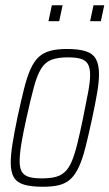

<svg xmlns="http://www.w3.org/2000/svg" viewBox="-20 -705 418 733"><path d="M144 8Q99 8 72 0Q45 -8 33 -28Q21 -48 21 -84Q21 -113 27.5 -154.5Q34 -196 46 -254Q60 -319 71.5 -365Q83 -411 96.5 -441Q110 -471 128 -487.5Q146 -504 172 -511Q198 -518 235 -518Q280 -518 307 -509.5Q334 -501 346 -480Q358 -459 358 -421Q358 -393 351 -351.5Q344 -310 332 -254Q318 -189 306.5 -143.5Q295 -98 281.5 -68.5Q268 -39 250 -22Q232 -5 206.5 1.5Q181 8 144 8ZM140 -24Q171 -24 192 -29.5Q213 -35 228 -49Q243 -63 254 -89Q265 -115 275 -155.5Q285 -196 297 -254Q309 -313 316.5 -353Q324 -393 324 -419Q324 -446 315.5 -460.5Q307 -475 288.5 -480.5Q270 -486 239 -486Q201 -486 177 -477Q153 -468 137.5 -443.5Q122 -419 109.5 -373Q97 -327 81 -254Q68 -196 61.5 -156Q55 -116 55 -90Q55 -63 63.5 -49Q72 -35 90.5 -29.5Q109 -24 140 -24ZM324 -624 337 -685H378L365 -624ZM165 -624 178 -685H219L206 -624Z"/></svg>

Font: Saira Condensed Thin
Style: Italic
Weight: 250
Width: 3
Italic angle: -12°
Designer: Hector Gatti with collaboration of the Omnibus-Type team
Foundry: Omnibus-Type
Version: Version 1.101